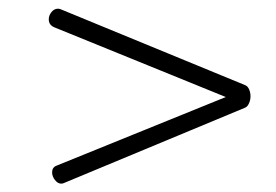

<svg xmlns="http://www.w3.org/2000/svg" viewBox="-20 -493 645 448"><path d="M123 -64.5Q114.7 -64.5 108.2 -73Q101.6 -81.5 101.6 -90.8Q101.6 -102.5 111.8 -106.4L506.8 -266.6L106.9 -429.2Q93.8 -434.6 93.8 -447.8Q93.8 -457 100.1 -464.8Q106.4 -472.7 115.2 -472.7Q118.7 -472.7 122.1 -471.2L551.8 -294.4Q558.1 -292 561.3 -284.4Q564.5 -276.9 564.5 -268.6Q564.5 -259.8 561 -252Q557.6 -244.1 551.8 -241.7L127.9 -65.4Q125 -64.5 123 -64.5Z"/></svg>

Font: Cutive Mono
Style: Regular
Weight: 400
Designer: Vernon Adams
Foundry: Vernon Adams
Version: Version 1.110; ttfautohint (v1.8.4.7-5d5b)